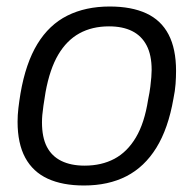

<svg xmlns="http://www.w3.org/2000/svg" viewBox="-20 -558 596 590"><path d="M238 12Q172 12 126.5 -9Q81 -30 57.5 -73.5Q34 -117 34 -184Q34 -204 36.5 -225.5Q39 -247 43 -271Q59 -364 95 -423Q131 -482 187 -510Q243 -538 317 -538Q384 -538 429.5 -517Q475 -496 498 -452Q521 -408 521 -340Q521 -321 519.5 -300Q518 -279 513 -255Q497 -163 460.5 -104Q424 -45 368.5 -16.5Q313 12 238 12ZM240 -49Q292 -49 331.5 -70Q371 -91 397.5 -135.5Q424 -180 435 -251Q440 -275 442 -292Q444 -309 445 -321Q446 -333 446 -343Q446 -389 430.5 -418.5Q415 -448 386 -462.5Q357 -477 315 -477Q263 -477 224 -455.5Q185 -434 159 -390Q133 -346 120 -275Q116 -251 113.5 -233.5Q111 -216 110 -204.5Q109 -193 109 -182Q109 -136 124 -107Q139 -78 168.5 -63.5Q198 -49 240 -49Z"/></svg>

Font: Archivo SemiBold Light
Style: Italic
Weight: 300
Italic angle: -10°
Version: Version 2.001